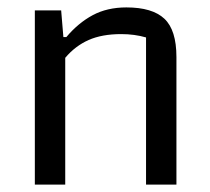

<svg xmlns="http://www.w3.org/2000/svg" viewBox="-20 -498 566 518"><path d="M74 -470H145L151 -398H159Q191 -436 230 -457Q269 -478 321 -478Q391 -478 423.5 -447.5Q456 -417 456 -344V0H374V-397Q343 -406 307 -406Q255 -406 219 -390Q183 -374 156 -342V0H74Z"/></svg>

Font: Athiti Medium
Style: Regular
Weight: 500
Designer: CadsonDemak Team
Foundry: CadsonDemak
Version: Version 1.032